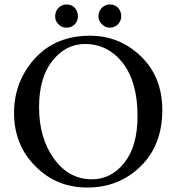

<svg xmlns="http://www.w3.org/2000/svg" viewBox="-20 -825 790 860"><path d="M471 -805H473Q494 -805 509 -790Q523 -774 523 -752Q523 -731 508 -716Q493 -701 472 -701Q451 -701 436 -717Q421 -732 421 -752Q421 -774 436 -790Q451 -805 471 -805ZM279 -805Q300 -805 315 -790Q329 -774 329 -752Q329 -731 315 -716Q300 -701 278 -701Q257 -701 242 -716Q227 -731 227 -752Q227 -774 242 -790Q257 -805 279 -805ZM383 -665Q516 -665 612 -572Q707 -479 707 -333Q707 -175 610 -80Q513 15 371 15Q232 15 138 -81Q43 -176 43 -319Q43 -460 136 -563Q229 -665 383 -665ZM361 -628Q275 -628 215 -553Q155 -478 155 -345Q155 -206 222 -114Q288 -22 392 -22Q478 -22 537 -96Q596 -170 596 -306Q596 -457 530 -543Q463 -628 361 -628Z"/></svg>

Font: Pochaevsk
Style: Regular
Weight: 400
Version: Version 1.210; ttfautohint (v1.8.4.7-5d5b)